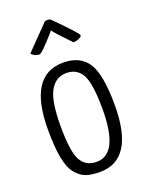

<svg xmlns="http://www.w3.org/2000/svg" viewBox="-138 -785 663 865"><g transform="rotate(-20 193.5 -352.5)"><path d="M187 -713Q195 -715 200 -715Q212 -715 220 -706Q317 -608 317 -599Q317 -593 304 -586.5Q291 -580 276 -580Q206 -652 199 -665Q126 -581 114 -581Q89 -581 76 -599ZM33 -249Q33 -510 200 -510Q281 -510 317.5 -454Q354 -398 354 -250Q354 10 189 10Q148 10 122.5 1Q97 -8 75 -34.5Q53 -61 43 -113.5Q33 -166 33 -249ZM92 -245Q92 -122 115.5 -80Q139 -38 191 -38Q296 -38 296 -252Q296 -374 272.5 -417.5Q249 -461 198 -461Q146 -461 119 -412.5Q92 -364 92 -245Z"/></g></svg>

Font: Yanone Kaffeesatz Light
Style: Regular
Weight: 300
Designer: Yanone (Cyrillic: Daniel Pouzeot)
Foundry: Yanone
Version: Version 1.003;PS 001.003;hotconv 1.0.88;makeotf.lib2.5.64775